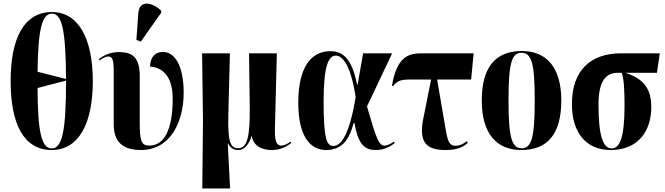

<svg xmlns="http://www.w3.org/2000/svg" viewBox="-20 -837 3755 1084"><path d="M272 10C423 10 504 -137 504 -378C504 -620 423 -769 273 -769C115 -769 40 -620 40 -379C40 -137 114 10 272 10ZM353 -391 192 -432C195 -668 216 -760 273 -760C331 -760 351 -665 353 -391ZM272 1C213 1 193 -97 192 -340L353 -382C353 -96 331 1 272 1Z M775 -602 890 -765V-777C835 -828 767 -836 761 -764L750 -612ZM775 10C947 10 1017 -156 1017 -313C1017 -473 963 -544 900 -544C854 -544 829 -514 827 -461C892 -457 955 -413 955 -280C955 -104 907 -15 823 -15C778 -15 769 -41 769 -142V-407C769 -513 728 -543 652 -543C607 -543 570 -528 538 -503L542 -496C562 -511 578 -518 591 -518C613 -518 622 -503 622 -437V-137C622 -39 670 10 775 10Z M1122 227H1279L1266 -27H1268C1281 0 1299 10 1325 10C1365 10 1390 -32 1400 -70H1401C1411 -8 1466 10 1513 10C1562 10 1593 -6 1625 -30L1620 -37C1602 -24 1584 -15 1570 -15C1551 -15 1530 -20 1532 -106L1543 -536H1386L1390 -235C1392 -70 1377 0 1325 0C1280 0 1266 -40 1269 -180L1278 -536H1121L1126 -157Z M1821 10C1912 10 1952 -50 1977 -143H1981C2003 -16 2042 10 2103 10C2143 10 2178 -5 2209 -30L2204 -37C2185 -25 2168 -15 2152 -15C2119 -15 2105 -52 2052 -236L2194 -536H2030L1999 -359H1996C1965 -519 1906 -548 1845 -548C1734 -548 1664 -454 1664 -257C1664 -65 1733 10 1821 10ZM1862 -13C1824 -13 1807 -56 1807 -264C1807 -463 1834 -523 1876 -523C1915 -523 1961 -467 1988 -288C1953 -79 1907 -13 1862 -13Z M2493 10C2551 10 2590 -1 2621 -31L2615 -40C2601 -27 2576 -14 2554 -14C2510 -14 2506 -47 2489 -148L2448 -388H2640L2654 -536H2358C2282 -536 2220 -512 2193 -354L2200 -351C2220 -380 2244 -388 2293 -388H2414L2367 -153C2349 -43 2379 10 2493 10Z M2923 10C3072 10 3149 -81 3149 -270C3149 -457 3065 -549 2926 -549C2777 -549 2700 -457 2700 -270C2700 -82 2784 10 2923 10ZM2925 0C2870 0 2851 -59 2851 -270C2851 -481 2869 -539 2924 -539C2981 -539 2999 -481 2999 -270C2999 -59 2981 0 2925 0Z M3428 10C3587 10 3657 -102 3657 -232C3657 -335 3615 -393 3510 -426H3689L3705 -536H3487C3319 -536 3209 -445 3209 -249C3209 -90 3287 10 3428 10ZM3433 1C3384 1 3359 -73 3359 -246C3359 -381 3401 -426 3468 -426H3490C3502 -394 3506 -336 3506 -242C3506 -59 3479 1 3433 1Z"/></svg>

Font: Noto Serif Display ExtraCondensed ExtraBold
Style: Regular
Weight: 800
Width: 2
Designer: Monotype Design Team
Foundry: Monotype Imaging Inc.
Version: Version 2.009